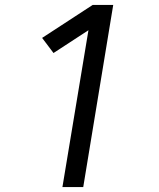

<svg xmlns="http://www.w3.org/2000/svg" viewBox="-20 -755 640 775"><path d="M232 0 337 -633 196 -541 150 -602 354 -735H437L316 0Z"/></svg>

Font: Iosevka Curly Extended Oblique
Style: Regular
Weight: 400
Width: 7
Italic angle: -9°
Monospace: yes
Designer: Belleve Invis
Foundry: Belleve Invis
Version: Version 11.1.0; ttfautohint (v1.8.3)